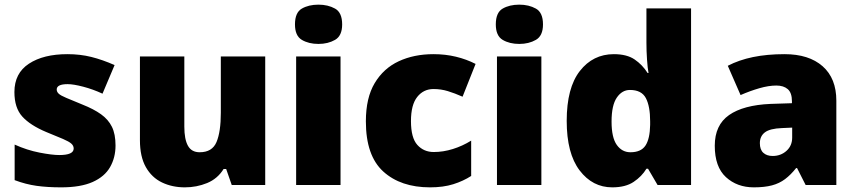

<svg xmlns="http://www.w3.org/2000/svg" viewBox="-20 -796 3682 826"><path d="M477 -170Q477 -118 453.5 -77Q430 -36 378.5 -13Q327 10 243 10Q184 10 137.5 3.5Q91 -3 43 -21V-174Q96 -150 150 -139.5Q204 -129 235 -129Q297 -129 297 -157Q297 -169 287 -178Q277 -187 251.5 -198Q226 -209 179 -228Q110 -257 76 -294.5Q42 -332 42 -400Q42 -481 104.5 -522Q167 -563 270 -563Q325 -563 373 -551Q421 -539 473 -516L421 -393Q380 -412 338 -423Q296 -434 271 -434Q224 -434 224 -411Q224 -401 232.5 -393Q241 -385 265 -375Q289 -365 335 -346Q383 -327 414.5 -304.5Q446 -282 461.5 -250.5Q477 -219 477 -170Z M1121 -553V0H977L953 -69H942Q916 -27 871 -8.5Q826 10 775 10Q721 10 677 -11Q633 -32 607.5 -77Q582 -122 582 -193V-553H773V-251Q773 -197 788.5 -169Q804 -141 839 -141Q893 -141 911.5 -185Q930 -229 930 -311V-553Z M1350 -776Q1391 -776 1421.5 -759Q1452 -742 1452 -691Q1452 -642 1421.5 -624.5Q1391 -607 1350 -607Q1308 -607 1278.5 -624.5Q1249 -642 1249 -691Q1249 -742 1278.5 -759Q1308 -776 1350 -776ZM1445 -553V0H1254V-553Z M1830 10Q1704 10 1629 -58Q1554 -126 1554 -274Q1554 -375 1592 -438.5Q1630 -502 1695.5 -532.5Q1761 -563 1845 -563Q1896 -563 1941.5 -552Q1987 -541 2026 -521L1970 -380Q1936 -395 1906.5 -404Q1877 -413 1845 -413Q1802 -413 1775 -379Q1748 -345 1748 -275Q1748 -203 1775.5 -172.5Q1803 -142 1846 -142Q1887 -142 1928.5 -155Q1970 -168 2007 -191V-39Q1973 -17 1930 -3.5Q1887 10 1830 10Z M2214 -776Q2255 -776 2285.5 -759Q2316 -742 2316 -691Q2316 -642 2285.5 -624.5Q2255 -607 2214 -607Q2172 -607 2142.5 -624.5Q2113 -642 2113 -691Q2113 -742 2142.5 -759Q2172 -776 2214 -776ZM2309 -553V0H2118V-553Z M2614 10Q2529 10 2473.5 -63Q2418 -136 2418 -276Q2418 -418 2474.5 -490.5Q2531 -563 2621 -563Q2677 -563 2710.5 -540Q2744 -517 2766 -482H2770Q2766 -503 2763.5 -540Q2761 -577 2761 -612V-760H2953V0H2809L2768 -70H2761Q2741 -37 2706 -13.5Q2671 10 2614 10ZM2692 -141Q2738 -141 2757 -170Q2776 -199 2777 -259V-274Q2777 -339 2758.5 -374Q2740 -409 2690 -409Q2656 -409 2633.5 -376Q2611 -343 2611 -273Q2611 -204 2633.5 -172.5Q2656 -141 2692 -141Z M3355 -563Q3460 -563 3519 -511Q3578 -459 3578 -363V0H3446L3409 -73H3405Q3382 -44 3357.5 -25.5Q3333 -7 3301 1.5Q3269 10 3223 10Q3151 10 3103 -34Q3055 -78 3055 -169Q3055 -258 3116.5 -301Q3178 -344 3295 -349L3387 -352V-360Q3387 -397 3369 -412.5Q3351 -428 3320 -428Q3287 -428 3247 -416.5Q3207 -405 3166 -387L3111 -513Q3159 -538 3219.5 -550.5Q3280 -563 3355 -563ZM3344 -245Q3292 -243 3270.5 -226.5Q3249 -210 3249 -180Q3249 -152 3264 -138.5Q3279 -125 3304 -125Q3339 -125 3363.5 -147Q3388 -169 3388 -204V-247Z"/></svg>

Font: Noto Sans Ethiopic Black
Style: Regular
Weight: 900
Designer: Monotype Design Team
Foundry: Monotype Imaging Inc.
Version: Version 2.102; ttfautohint (v1.8.4.7-5d5b)